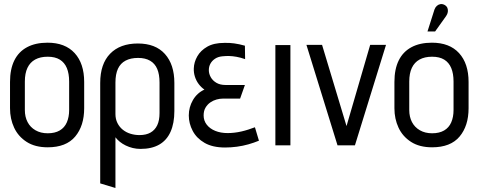

<svg xmlns="http://www.w3.org/2000/svg" viewBox="-20 -725 2389 958"><path d="M400 -185V-316Q400 -408 352.5 -460Q305 -512 217 -512Q157 -512 115 -489.5Q73 -467 51.5 -423.5Q30 -380 30 -316V-185Q30 -132 50.5 -88Q71 -44 113 -17Q155 10 218 10Q310 10 355 -43.5Q400 -97 400 -185ZM325 -318V-176Q325 -141 313.5 -114.5Q302 -88 278 -74Q254 -60 218 -60Q183 -60 157 -75Q131 -90 117.5 -116Q104 -142 104 -176V-318Q104 -359 117 -386.5Q130 -414 155.5 -428Q181 -442 218 -442Q255 -442 278.5 -427.5Q302 -413 313.5 -385.5Q325 -358 325 -318Z M850 -171V-311Q850 -403 803 -455.5Q756 -508 668 -508Q579 -508 529.5 -457Q480 -406 480 -311V190L556 213V-40Q565 -28 578 -17.5Q591 -7 607.5 1Q624 9 642.5 13.5Q661 18 681 18Q737 18 774.5 -3.5Q812 -25 831 -67.5Q850 -110 850 -171ZM776 -313V-161Q776 -124 764.5 -100Q753 -76 731 -63.5Q709 -51 676 -51Q653 -51 631.5 -57.5Q610 -64 593 -77.5Q576 -91 566 -111Q556 -131 556 -156V-313Q556 -355 568.5 -382Q581 -409 606.5 -422.5Q632 -436 669 -436Q705 -436 729 -422Q753 -408 764.5 -381Q776 -354 776 -313Z M1203 -430 1202 -497Q1174 -505 1148.5 -508.5Q1123 -512 1099 -511Q1047 -511 1014 -492Q981 -473 964.5 -444Q948 -415 947 -384Q946 -363 952.5 -342.5Q959 -322 971.5 -305.5Q984 -289 1000 -278Q963 -261 942.5 -225.5Q922 -190 922 -149Q922 -109 941.5 -72Q961 -35 1001 -12Q1041 11 1103 11Q1132 11 1162 7Q1192 3 1220 -5Q1248 -13 1272 -23L1252 -90Q1236 -84 1219 -78.5Q1202 -73 1184.5 -69Q1167 -65 1149.5 -63Q1132 -61 1116 -61Q1081 -61 1054 -72Q1027 -83 1011.5 -103Q996 -123 996 -149Q996 -172 1005.5 -188Q1015 -204 1029.5 -214Q1044 -224 1060.5 -228.5Q1077 -233 1092 -233H1178L1202 -301H1105Q1078 -301 1059.5 -312Q1041 -323 1031.5 -340Q1022 -357 1022 -375Q1022 -393 1030 -407.5Q1038 -422 1053 -432Q1068 -442 1089 -444Q1107 -446 1124 -445.5Q1141 -445 1160.5 -441.5Q1180 -438 1203 -430Z M1354 0H1429V-500H1354Z M1509 -501 1664 0H1751L1906 -501H1827L1709 -96L1587 -501Z M2318 -185V-316Q2318 -408 2270.5 -460Q2223 -512 2135 -512Q2075 -512 2033 -489.5Q1991 -467 1969.5 -423.5Q1948 -380 1948 -316V-185Q1948 -132 1968.5 -88Q1989 -44 2031 -17Q2073 10 2136 10Q2228 10 2273 -43.5Q2318 -97 2318 -185ZM2243 -318V-176Q2243 -141 2231.5 -114.5Q2220 -88 2196 -74Q2172 -60 2136 -60Q2101 -60 2075 -75Q2049 -90 2035.5 -116Q2022 -142 2022 -176V-318Q2022 -359 2035 -386.5Q2048 -414 2073.5 -428Q2099 -442 2136 -442Q2173 -442 2196.5 -427.5Q2220 -413 2231.5 -385.5Q2243 -358 2243 -318ZM2206 -645Q2213 -655 2214.5 -665.5Q2216 -676 2212.5 -685Q2209 -694 2199 -700Q2188 -706 2178 -704.5Q2168 -703 2160 -696Q2152 -689 2148 -678L2113 -568H2151Z"/></svg>

Font: Advent Pro Medium
Style: Regular
Weight: 500
Designer: VivaRado, Andreas Kalpakidis
Foundry: VivaRado, Andreas Kalpakidis
Version: Version 3.000